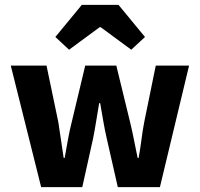

<svg xmlns="http://www.w3.org/2000/svg" viewBox="-20 -764 816 784"><path d="M148 0 24 -496H170L218 -266Q224 -229 229 -193Q234 -157 240 -119H244Q251 -157 257.5 -194Q264 -231 273 -266L328 -496H455L511 -266Q520 -229 527 -193Q534 -157 542 -119H546Q553 -157 557.5 -193Q562 -229 569 -266L616 -496H752L633 0H461L416 -198Q408 -233 402 -268Q396 -303 389 -343H385Q378 -303 372.5 -268Q367 -233 360 -198L316 0ZM206 -613 314 -744H464L572 -613L516 -561L391 -653H387L262 -561Z"/></svg>

Font: Giro Regular
Style: Bold
Weight: 700
Designer: Paul D. Hunt
Foundry: Adobe Systems Incorporated
Version: Version 1.000;PS 1.0;hotconv 1.0.88;makeotf.lib2.5.647800